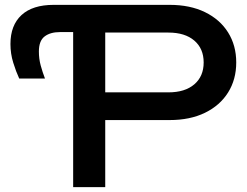

<svg xmlns="http://www.w3.org/2000/svg" viewBox="-20 -770 1016 790"><path d="M201 -750H678Q762 -750 823.5 -720Q885 -690 918.5 -636.5Q952 -583 952 -513Q952 -443 918.5 -389.5Q885 -336 823.5 -306Q762 -276 678 -276H341V-390H673Q741 -390 779.5 -423Q818 -456 818 -513Q818 -570 779.5 -603Q741 -636 673 -636H354L413 -702V0H281V-702L336 -638H227Q187 -638 163.5 -620Q140 -602 140 -558Q140 -528 147.5 -500.5Q155 -473 165 -447H59Q46 -475 34.5 -512Q23 -549 23 -589Q23 -666 68.5 -708Q114 -750 201 -750Z"/></svg>

Font: Bounded
Style: Regular
Weight: 400
Designer: Vlad Churkin
Version: Version 1.0